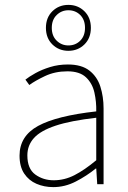

<svg xmlns="http://www.w3.org/2000/svg" viewBox="-20 -754 526 786"><path d="M198 12Q161 12 129.5 -1.5Q98 -15 79 -43.5Q60 -72 60 -117Q60 -197 136 -238.5Q212 -280 374 -298Q375 -337 366.5 -375Q358 -413 332 -437.5Q306 -462 256 -462Q205 -462 164 -442.5Q123 -423 100 -406L84 -428Q99 -440 125 -454.5Q151 -469 185 -479.5Q219 -490 258 -490Q314 -490 346 -465Q378 -440 391 -399Q404 -358 404 -310V0H378L374 -64H372Q335 -34 290.5 -11Q246 12 198 12ZM200 -16Q244 -16 285 -37Q326 -58 374 -98V-272Q269 -260 207.5 -239.5Q146 -219 119 -189Q92 -159 92 -118Q92 -63 124.5 -39.5Q157 -16 200 -16ZM260 -546Q221 -546 194.5 -572Q168 -598 168 -640Q168 -682 194.5 -708Q221 -734 260 -734Q299 -734 325.5 -708Q352 -682 352 -640Q352 -598 325.5 -572Q299 -546 260 -546ZM260 -568Q289 -568 308.5 -587.5Q328 -607 328 -640Q328 -673 308.5 -692.5Q289 -712 260 -712Q232 -712 212 -692.5Q192 -673 192 -640Q192 -607 212 -587.5Q232 -568 260 -568Z"/></svg>

Font: SourceSans3VF
Style: Regular
Weight: 200
Designer: Paul D. Hunt
Foundry: Adobe
Version: Version 3.052;hotconv 1.1.0;makeotfexe 2.6.0